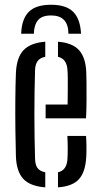

<svg xmlns="http://www.w3.org/2000/svg" viewBox="-20 -782 424 808"><path d="M47 -123Q45.5 -170.5 44.8 -233.2Q44 -296 44.5 -360.2Q45 -424.5 47 -476Q50 -540 79 -570.8Q108 -601.5 170.5 -606.5V-543Q147.5 -538.5 137.8 -524.2Q128 -510 127.5 -486Q122 -305 127.5 -115Q128 -88 138.2 -74.5Q148.5 -61 170.5 -57V6.5Q106.5 1.5 78 -29.2Q49.5 -60 47 -123ZM172 -284V-342H264.5Q265 -371 265.2 -400.5Q265.5 -430 265.2 -453.2Q265 -476.5 264 -486Q262 -534 224 -543V-606.5Q285.5 -601.5 313 -570.5Q340.5 -539.5 343 -478.5Q343.5 -467 344 -434.8Q344.5 -402.5 344.2 -361.8Q344 -321 342 -284ZM224 6.5V-57Q262 -65 264 -115.5Q265 -130.5 265 -156Q265 -181.5 263.5 -210H342Q343.5 -193 343.8 -166Q344 -139 343 -123Q340 -59.5 313 -28.8Q286 2 224 6.5ZM195 -762Q131 -762 101.2 -732.2Q71.5 -702.5 69 -640H122.5Q123 -676 139.5 -696.5Q156 -717 195 -717Q267.5 -717 268 -640H321Q318 -702 288.2 -732Q258.5 -762 195 -762Z"/></svg>

Font: Big Shoulders Stencil Text
Style: Regular
Weight: 400
Designer: Patric King
Foundry: XO Type Co
Version: Version 1.000